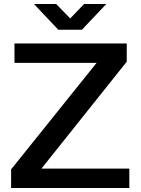

<svg xmlns="http://www.w3.org/2000/svg" viewBox="-20 -948 709 968"><path d="M36 0V-94L467 -631H53V-729H619V-637L189 -98H632V0ZM274 -798 151 -928H263L334 -855L404 -928H516L393 -798Z"/></svg>

Font: Hubot Sans Medium
Style: Regular
Weight: 500
Designer: Deni Anggara
Foundry: GitHub, Inc., Subsidiary of Microsoft Corporation
Version: Version 2.000